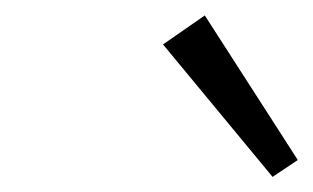

<svg xmlns="http://www.w3.org/2000/svg" viewBox="-20 -748 406 249"><path d="M333.5 -518.6 191.4 -690.4 245.6 -728 366.2 -540.5Z"/></svg>

Font: Elstob 6pt
Style: Italic
Weight: 400
Italic angle: -20°
Designer: Peter S. Baker
Version: Version 1.015